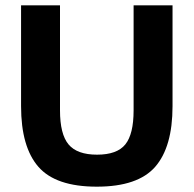

<svg xmlns="http://www.w3.org/2000/svg" viewBox="-20 -688 726 720"><path d="M343 12Q189 12 124 -62.5Q59 -137 59 -290V-668H205V-274Q205 -185 237 -146.5Q269 -108 344 -108Q419 -108 450 -146.5Q481 -185 481 -274V-668H627V-290Q627 -137 562 -62.5Q497 12 343 12Z"/></svg>

Font: Atkinson Hyperlegible Next
Style: Bold
Weight: 700
Designer: Elliott Scott, Megan Eiswerth, Linus Boman, Theodore Petrosky, Letters from Sweden
Foundry: Applied Design Works, Letters from Sweden
Version: Version 2.001